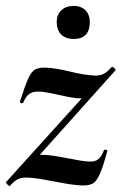

<svg xmlns="http://www.w3.org/2000/svg" viewBox="-32 -623 412 650"><path d="M1 7Q-1 8 -7 1.5Q-13 -5 -12 -6L308 -360L302 -349Q289 -314 276.5 -302Q264 -290 243 -290Q222 -290 194 -296Q166 -302 140 -307.5Q114 -313 97 -313Q78 -313 66.5 -304.5Q55 -296 47 -276Q45 -272 39.5 -274Q34 -276 36 -281Q53 -334 64 -358Q75 -382 88.5 -388.5Q102 -395 125 -394Q160 -392 206 -380.5Q252 -369 291 -367Q307 -367 319 -373Q331 -379 346 -396Q349 -398 355 -392.5Q361 -387 359 -385L40 -29L35 -39Q49 -73 66.5 -86Q84 -99 105 -99Q131 -99 163 -93.5Q195 -88 225.5 -82Q256 -76 275 -76Q292 -76 302.5 -85.5Q313 -95 320 -115Q322 -117 327 -116Q332 -115 331 -111Q317 -58 305.5 -33Q294 -8 281.5 -1.5Q269 5 249 5Q221 4 187.5 -2Q154 -8 120 -14.5Q86 -21 56 -22Q40 -22 28 -16Q16 -10 1 7ZM217 -491Q191 -491 175.5 -506Q160 -521 160 -549Q160 -573 175.5 -588Q191 -603 217 -603Q243 -603 257.5 -588Q272 -573 272 -549Q272 -491 217 -491Z"/></svg>

Font: Cormorant Light
Style: Bold Italic
Weight: 700
Italic angle: -10°
Version: Version 4.000